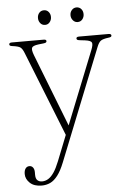

<svg xmlns="http://www.w3.org/2000/svg" viewBox="-58 -647 635 935"><g transform="rotate(-5 260.0 -179.0)"><path d="M264.5 -33.5 251 22 81.5 -404.5Q73 -426.5 63.2 -433.5Q53.5 -440.5 25.5 -444Q16 -445 13 -447.5Q10 -450 10 -453.5Q10 -457.5 13.2 -459.8Q16.5 -462 22.5 -462H179Q185.5 -462 188.8 -460Q192 -458 192 -454Q192 -450 189 -447.5Q186 -445 177 -444L151 -441Q124 -437.5 119.5 -427.8Q115 -418 125 -391.5ZM196.5 134 254 -11 259 -23.5 405.5 -390.5Q416.5 -417.5 412 -427.5Q407.5 -437.5 379.5 -441L354 -444Q345 -445 341.8 -447.2Q338.5 -449.5 338.5 -454Q338.5 -458 342 -460Q345.5 -462 352 -462H497Q502.5 -462 506 -459.8Q509.5 -457.5 509.5 -453.5Q509.5 -449.5 506.2 -447.2Q503 -445 494 -444Q466.5 -440.5 456.2 -433Q446 -425.5 437.5 -404L220 141Q204 181.5 186.5 204.2Q169 227 149.8 236Q130.5 245 108 245Q71 245 50.5 225.8Q30 206.5 30 182Q30 164.5 37 155Q44 145.5 56 145.5Q67 145.5 73.5 154.2Q80 163 80 177V189.5Q80 209 88.8 217Q97.5 225 111.5 225Q127.5 225 141.8 216.2Q156 207.5 169.5 187.8Q183 168 196.5 134ZM192.5 -533Q178 -533 169.2 -543.8Q160.5 -554.5 160.5 -569Q160.5 -584 169.2 -594.2Q178 -604.5 192.5 -604.5Q206.5 -604.5 215.2 -594.2Q224 -584 224 -569Q224 -554.5 215.2 -543.8Q206.5 -533 192.5 -533ZM351.5 -533Q338 -533 328.8 -543.8Q319.5 -554.5 319.5 -569Q319.5 -584 328.8 -594.2Q338 -604.5 351.5 -604.5Q366 -604.5 374.8 -594.2Q383.5 -584 383.5 -569Q383.5 -554.5 374.8 -543.8Q366 -533 351.5 -533Z"/></g></svg>

Font: Fraunces Thin
Style: Regular
Weight: 250
Version: Version 1.000;[b76b70a41]